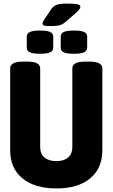

<svg xmlns="http://www.w3.org/2000/svg" viewBox="-20 -1047 630 1075"><path d="M296 8Q174 8 105.5 -48.5Q37 -105 37 -205V-664Q37 -682 54 -692Q71 -702 108 -702H134Q171 -702 188 -692Q205 -682 205 -664V-223Q205 -186 228.5 -165.5Q252 -145 296 -145Q338 -145 361.5 -165.5Q385 -186 385 -223V-664Q385 -682 402 -692Q419 -702 456 -702H482Q519 -702 536 -692Q553 -682 553 -664V-205Q553 -105 485 -48.5Q417 8 296 8ZM394 -746Q354 -746 337 -754Q320 -762 320 -779V-843Q320 -860 337 -868Q354 -876 394 -876Q433 -876 450.5 -868Q468 -860 468 -843V-779Q468 -762 450.5 -754Q433 -746 394 -746ZM204 -746Q165 -746 147.5 -754Q130 -762 130 -779V-843Q130 -860 147.5 -868Q165 -876 204 -876Q243 -876 260.5 -868Q278 -860 278 -843V-779Q278 -762 260.5 -754Q243 -746 204 -746ZM262 -901Q233 -901 225.5 -904.5Q218 -908 218 -914Q218 -923 230 -941L268 -997Q281 -1015 299.5 -1021Q318 -1027 356 -1027Q396 -1027 413 -1023.5Q430 -1020 430 -1009Q430 -1003 424.5 -995Q419 -987 403 -973L343 -921Q328 -909 312 -905Q296 -901 262 -901Z"/></svg>

Font: Asap Condensed ExtraBold
Style: Regular
Weight: 800
Width: 3
Designer: Pablo Cosgaya
Foundry: Omnibus-Type
Version: Version 3.001; ttfautohint (v1.8.4.7-5d5b)